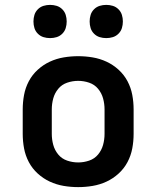

<svg xmlns="http://www.w3.org/2000/svg" viewBox="-20 -758 640 786"><path d="M300 8Q270 8 240.5 3Q211 -2 184 -14.5Q157 -27 134.5 -47.5Q112 -68 98 -94.5Q84 -121 78.5 -150.5Q73 -180 73 -210V-310Q73 -340 78.5 -369.5Q84 -399 98 -425.5Q112 -452 134.5 -472.5Q157 -493 184 -505.5Q211 -518 240.5 -523Q270 -528 300 -528Q330 -528 359.5 -523Q389 -518 416 -505.5Q443 -493 465.5 -472.5Q488 -452 502 -425.5Q516 -399 521.5 -369.5Q527 -340 527 -310V-210Q527 -180 521.5 -150.5Q516 -121 502 -94.5Q488 -68 465.5 -47.5Q443 -27 416 -14.5Q389 -2 359.5 3Q330 8 300 8ZM300 -93Q323 -93 345 -100.5Q367 -108 381.5 -125.5Q396 -143 402 -165Q408 -187 408 -210V-310Q408 -333 402 -355Q396 -377 381.5 -394.5Q367 -412 345 -419.5Q323 -427 300 -427Q277 -427 255 -419.5Q233 -412 218.5 -394.5Q204 -377 198 -355Q192 -333 192 -310V-210Q192 -187 198 -165Q204 -143 218.5 -125.5Q233 -108 255 -100.5Q277 -93 300 -93ZM415 -602Q401 -602 388 -606Q375 -610 365 -620Q355 -630 351 -643Q347 -656 347 -670Q347 -684 351 -697Q355 -710 365 -720Q375 -730 388 -734Q401 -738 415 -738Q429 -738 442 -734Q455 -730 465 -720Q475 -710 479 -697Q483 -684 483 -670Q483 -656 479 -643Q475 -630 465 -620Q455 -610 442 -606Q429 -602 415 -602ZM185 -602Q171 -602 158 -606Q145 -610 135 -620Q125 -630 121 -643Q117 -656 117 -670Q117 -684 121 -697Q125 -710 135 -720Q145 -730 158 -734Q171 -738 185 -738Q199 -738 212 -734Q225 -730 235 -720Q245 -710 249 -697Q253 -684 253 -670Q253 -656 249 -643Q245 -630 235 -620Q225 -610 212 -606Q199 -602 185 -602Z"/></svg>

Font: Iosevka Book
Style: Bold
Weight: 700
Designer: Belleve Invis
Foundry: Belleve Invis
Version: Version 28.0.7; ttfautohint (v1.8.3)